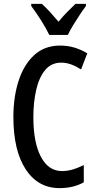

<svg xmlns="http://www.w3.org/2000/svg" viewBox="-20 -960 495 990"><path d="M296 -637Q244 -637 212.5 -598.5Q181 -560 166.5 -496Q152 -432 152 -356Q152 -225 191 -151.5Q230 -78 299 -78Q329 -78 356.5 -86.5Q384 -95 412 -109V-20Q359 10 287 10Q176 10 112.5 -87Q49 -184 49 -357Q49 -460 76 -543.5Q103 -627 156.5 -676Q210 -725 290 -725Q328 -725 362.5 -715Q397 -705 430 -685L398 -602Q373 -618 347.5 -627.5Q322 -637 296 -637ZM234 -780Q219 -812 192.5 -854Q166 -896 141 -929V-940H196Q214 -924 237 -899Q260 -874 282 -848Q306 -878 325.5 -897Q345 -916 369 -940H423V-929Q408 -909 390.5 -882.5Q373 -856 356.5 -829Q340 -802 330 -780Z"/></svg>

Font: Noto Sans Sinhala ExtraCondensed Medium
Style: Regular
Weight: 500
Width: 2
Designer: Jelle Bosma - Monotype Design Team
Foundry: Monotype Imaging Inc.
Version: Version 2.006; ttfautohint (v1.8.4.7-5d5b)